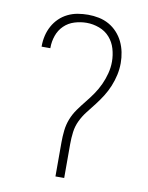

<svg xmlns="http://www.w3.org/2000/svg" viewBox="-84 -804 668 865"><g transform="rotate(10 250.0 -371.5)"><path d="M230 0V-156Q230 -183 233 -210.5Q236 -238 246 -263.5Q256 -289 272 -311.5Q288 -334 305.5 -355.5Q323 -377 338.5 -399.5Q354 -422 365.5 -447Q377 -472 384 -499Q391 -526 391 -553Q391 -583 382.5 -612Q374 -641 354.5 -663Q335 -685 306.5 -695.5Q278 -706 249 -706Q221 -706 193.5 -697.5Q166 -689 146 -669.5Q126 -650 116.5 -623Q107 -596 107 -568Q107 -567 107 -566.5Q107 -566 107 -565H67Q67 -566 67 -566.5Q67 -567 67 -568Q67 -592 72.5 -615.5Q78 -639 89.5 -660Q101 -681 118 -697.5Q135 -714 156.5 -724.5Q178 -735 201.5 -739Q225 -743 249 -743Q274 -743 298.5 -738Q323 -733 344.5 -721Q366 -709 383 -690.5Q400 -672 410.5 -650Q421 -628 426 -603.5Q431 -579 431 -554Q431 -526 425 -499Q419 -472 408.5 -446.5Q398 -421 383.5 -398Q369 -375 352 -353Q335 -331 318 -309.5Q301 -288 289 -263Q277 -238 273.5 -210.5Q270 -183 270 -156V0Z"/></g></svg>

Font: Iosevka SS04 Extralight
Style: Regular
Weight: 200
Monospace: yes
Designer: Belleve Invis
Foundry: Belleve Invis
Version: Version 19.0.0; ttfautohint (v1.8.4)